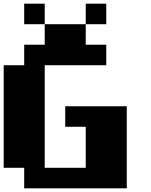

<svg xmlns="http://www.w3.org/2000/svg" viewBox="-20 -1020 818 1040"><path d="M555.6 -888.9H444.4V-1000H555.6ZM444.4 -777.8H555.6V-666.7H222.2V-111.1H444.4V-333.3H333.3V-444.4H666.7V0H111.1V-111.1H0V-666.7H111.1V-777.8H222.2V-888.9H444.4ZM222.2 -888.9H111.1V-1000H222.2Z"/></svg>

Font: Pixeloid Sans
Style: Bold
Weight: 700
Monospace: yes
Designer: GGBot
Version: 0.3